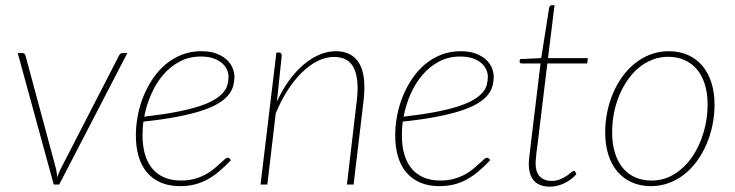

<svg xmlns="http://www.w3.org/2000/svg" viewBox="-20 -692 2756 720"><path d="M46.5 -493H64.5Q69.5 -493 72 -490Q74.5 -487 75.5 -484L190.5 -57.5Q192 -50 193 -42.5Q194 -35 194.5 -27Q200 -43 207 -57.5L426.5 -484Q428.5 -488 432 -490.5Q435.5 -493 439.5 -493H457.5L202 0H181.5Z M859 -405.5Q859 -385.5 853.8 -367.5Q848.5 -349.5 834.5 -333.2Q820.5 -317 796.2 -302.8Q772 -288.5 734 -276.2Q696 -264 642.8 -253.8Q589.5 -243.5 518 -236Q516 -223 515.2 -210.2Q514.5 -197.5 514.5 -184.5Q514.5 -145 523.5 -113.8Q532.5 -82.5 550.5 -60.5Q568.5 -38.5 595.8 -26.8Q623 -15 659 -15Q686.5 -15 709 -21.2Q731.5 -27.5 749.5 -37Q767.5 -46.5 781 -57.8Q794.5 -69 804.8 -78.5Q815 -88 822 -94.2Q829 -100.5 834 -100.5Q838 -100.5 841 -97.5L846 -91.5Q822 -66 799.5 -47.5Q777 -29 754 -17Q731 -5 706.8 0.5Q682.5 6 655 6Q614.5 6 583.5 -7.2Q552.5 -20.5 531.5 -45Q510.5 -69.5 500 -104.8Q489.5 -140 489.5 -184Q489.5 -221 496.8 -258.8Q504 -296.5 518.2 -331.5Q532.5 -366.5 553.2 -397.2Q574 -428 601.2 -450.8Q628.5 -473.5 662 -486.8Q695.5 -500 734.5 -500Q770 -500 794 -490.2Q818 -480.5 832.5 -466Q847 -451.5 853 -435Q859 -418.5 859 -405.5ZM733.5 -480Q689 -480 653.5 -461Q618 -442 591.2 -410.5Q564.5 -379 546.8 -338.2Q529 -297.5 521 -254.5Q590.5 -262.5 641 -272.2Q691.5 -282 726.8 -293.5Q762 -305 783.5 -318Q805 -331 817 -345Q829 -359 833 -374Q837 -389 837 -404.5Q837 -416 831.8 -429.2Q826.5 -442.5 814.2 -453.8Q802 -465 782.2 -472.5Q762.5 -480 733.5 -480Z M957 0 1016.5 -495H1026.5Q1032 -495 1034.2 -491.5Q1036.5 -488 1036.5 -483.5L1018.5 -311.5Q1038.5 -355 1064 -390Q1089.5 -425 1118.2 -449.5Q1147 -474 1177.8 -487Q1208.5 -500 1239.5 -500Q1271.5 -500 1293.8 -487.5Q1316 -475 1328.8 -451.5Q1341.5 -428 1345 -393.8Q1348.5 -359.5 1343.5 -315.5L1306 0H1281L1318 -315.5Q1327.5 -393 1307.5 -435.8Q1287.5 -478.5 1232.5 -478.5Q1202.5 -478.5 1172.2 -463.8Q1142 -449 1113.5 -421.5Q1085 -394 1059.5 -354.8Q1034 -315.5 1014 -267L982.5 0Z M1831.5 -405.5Q1831.5 -385.5 1826.2 -367.5Q1821 -349.5 1807 -333.2Q1793 -317 1768.8 -302.8Q1744.5 -288.5 1706.5 -276.2Q1668.5 -264 1615.2 -253.8Q1562 -243.5 1490.5 -236Q1488.5 -223 1487.8 -210.2Q1487 -197.5 1487 -184.5Q1487 -145 1496 -113.8Q1505 -82.5 1523 -60.5Q1541 -38.5 1568.2 -26.8Q1595.5 -15 1631.5 -15Q1659 -15 1681.5 -21.2Q1704 -27.5 1722 -37Q1740 -46.5 1753.5 -57.8Q1767 -69 1777.2 -78.5Q1787.5 -88 1794.5 -94.2Q1801.5 -100.5 1806.5 -100.5Q1810.5 -100.5 1813.5 -97.5L1818.5 -91.5Q1794.5 -66 1772 -47.5Q1749.5 -29 1726.5 -17Q1703.5 -5 1679.2 0.5Q1655 6 1627.5 6Q1587 6 1556 -7.2Q1525 -20.5 1504 -45Q1483 -69.5 1472.5 -104.8Q1462 -140 1462 -184Q1462 -221 1469.2 -258.8Q1476.5 -296.5 1490.8 -331.5Q1505 -366.5 1525.8 -397.2Q1546.5 -428 1573.8 -450.8Q1601 -473.5 1634.5 -486.8Q1668 -500 1707 -500Q1742.5 -500 1766.5 -490.2Q1790.5 -480.5 1805 -466Q1819.5 -451.5 1825.5 -435Q1831.5 -418.5 1831.5 -405.5ZM1706 -480Q1661.5 -480 1626 -461Q1590.5 -442 1563.8 -410.5Q1537 -379 1519.2 -338.2Q1501.5 -297.5 1493.5 -254.5Q1563 -262.5 1613.5 -272.2Q1664 -282 1699.2 -293.5Q1734.5 -305 1756 -318Q1777.5 -331 1789.5 -345Q1801.5 -359 1805.5 -374Q1809.5 -389 1809.5 -404.5Q1809.5 -416 1804.2 -429.2Q1799 -442.5 1786.8 -453.8Q1774.5 -465 1754.8 -472.5Q1735 -480 1706 -480Z M1963 -77Q1963 -80 1963.2 -84.5Q1963.5 -89 1964.2 -97.8Q1965 -106.5 1966.8 -120.5Q1968.5 -134.5 1971 -156L2007 -454H1936Q1928.5 -454 1928.5 -461.5L1930 -470.5L2009.5 -474L2039.5 -664Q2040.5 -667 2042.8 -669.8Q2045 -672.5 2048.5 -672.5H2059.5L2035 -474H2184.5L2182 -454H2032.5L1996.5 -156Q1993.5 -135.5 1992 -122.2Q1990.5 -109 1989.8 -100.2Q1989 -91.5 1988.8 -87Q1988.5 -82.5 1988.5 -80.5Q1988.5 -45 2005.2 -29.2Q2022 -13.5 2048 -13.5Q2066 -13.5 2080.2 -19.5Q2094.5 -25.5 2105 -32.5Q2115.5 -39.5 2122.2 -45.5Q2129 -51.5 2132 -51.5Q2135 -51.5 2137 -48.5L2141.5 -39Q2123.5 -18 2096.5 -5Q2069.5 8 2042 8Q2004.5 8 1984 -12.5Q1963.5 -33 1963 -77Z M2423.5 -15Q2470.5 -15 2509.2 -39.2Q2548 -63.5 2575.5 -103.5Q2603 -143.5 2618.2 -194.8Q2633.5 -246 2633.5 -300Q2633.5 -342 2623.2 -375.2Q2613 -408.5 2593.8 -431.5Q2574.5 -454.5 2547 -466.8Q2519.5 -479 2485.5 -479Q2454 -479 2426.2 -468Q2398.5 -457 2375.2 -437.8Q2352 -418.5 2333.5 -391.8Q2315 -365 2302 -333.5Q2289 -302 2282.2 -266.8Q2275.5 -231.5 2275.5 -195Q2275.5 -153 2285.8 -119.5Q2296 -86 2315 -62.8Q2334 -39.5 2361.5 -27.2Q2389 -15 2423.5 -15ZM2421 6Q2381.5 6 2349.8 -8Q2318 -22 2295.8 -48Q2273.5 -74 2261.5 -111.2Q2249.5 -148.5 2249.5 -195Q2249.5 -234 2257.2 -272Q2265 -310 2279.5 -343.8Q2294 -377.5 2315 -406.2Q2336 -435 2362.5 -455.8Q2389 -476.5 2420.5 -488.2Q2452 -500 2488 -500Q2527.5 -500 2559.2 -486Q2591 -472 2613.2 -446Q2635.5 -420 2647.5 -383Q2659.5 -346 2659.5 -300Q2659.5 -261 2651.8 -223.2Q2644 -185.5 2629.5 -151.5Q2615 -117.5 2594 -88.5Q2573 -59.5 2546.5 -38.5Q2520 -17.5 2488.2 -5.8Q2456.5 6 2421 6Z"/></svg>

Font: Lato Thin
Style: Italic
Weight: 200
Italic angle: -7°
Designer: Lukasz Dziedzic
Foundry: tyPoland Lukasz Dziedzic
Version: Version 2.007; 2014-02-27